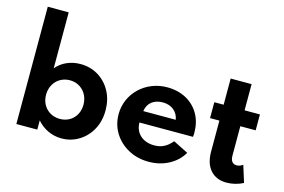

<svg xmlns="http://www.w3.org/2000/svg" viewBox="-107 -1102 2012 1360"><g transform="rotate(15 899.0 -422.0)"><path d="M424 16C470.5 16 512.5 4.5 551 -19C589 -42 619.5 -74 642 -115C664.5 -156 676 -203 676 -256C676 -308 665 -354.5 643 -395.5C621 -436 590.5 -468.5 552 -492.5C513.5 -516 469.5 -528 420 -528C348.5 -528 284.5 -499 244 -449.5V-860H90.5V0H244V-67.5C289.5 -15 353.5 16 424 16ZM378 -114.5C298 -114.5 240 -174 240 -255C240 -337.5 299 -397.5 378 -397.5C456 -397.5 514.5 -337 514.5 -255C514.5 -174 458 -114.5 378 -114.5Z M1063.5 16C1117.5 16 1166.5 4.5 1210.5 -19C1254.5 -42.5 1288.5 -74.5 1312.5 -116L1202 -171.5C1164 -126 1125.5 -106.5 1072 -106.5C987 -106.5 930 -158.5 930 -236H1322.5C1324.5 -253.5 1324.5 -256.5 1324.5 -265C1324.5 -317.5 1313.5 -363 1291 -402.5C1246 -481 1163 -528 1056.5 -528C898 -528 772 -407.5 772 -256C772 -204.5 785 -158 810.5 -117C836 -76 871 -43.5 915 -20C958.5 4 1008 16 1063.5 16ZM935.5 -321C942.5 -380 987.5 -416.5 1054.5 -416.5C1117.5 -416.5 1163.5 -380 1173.5 -321Z M1635 16C1676.5 16 1722 4.5 1756.5 -14L1718 -137C1703.5 -126.5 1688 -121 1672 -121C1643.5 -121 1627 -141.5 1627 -180V-395.5H1739.5V-512H1627V-704H1473.5V-512H1405V-395.5H1473.5V-169C1473.5 -110.5 1487.5 -65.5 1516 -33C1544.5 -0.5 1584 16 1635 16Z"/></g></svg>

Font: Spartan
Style: Bold
Weight: 700
Designer: Matt Bailey, Mirko Velimirovic
Foundry: Matt Bailey
Version: Version 1.003